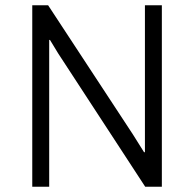

<svg xmlns="http://www.w3.org/2000/svg" viewBox="-20 -706 733 726"><path d="M102 0V-686H162L483 -197L525 -130L528 -131V-686H592V0H529L200 -504L169 -555H166V0Z"/></svg>

Font: Chivo ExtraLight
Style: Regular
Weight: 250
Designer: Hector Gatti
Foundry: Omnibus-Type
Version: Version 2.002